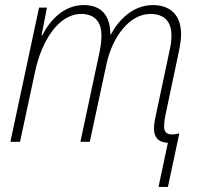

<svg xmlns="http://www.w3.org/2000/svg" viewBox="-20 -559 797 757"><path d="M642 4 605 178H642L687 -33C678 -31 669 -29 658 -29C636 -29 627 -40 627 -60C627 -76 630 -96 635 -118L685 -355C690 -378 694 -404 694 -424C694 -500 651 -539 583 -539C503 -539 447 -479 417 -423H415C415 -494 383 -539 310 -539C231 -539 176 -478 147 -420H144L165 -529H134L21 0H59L118 -275C144 -400 212 -504 300 -504C352 -504 380 -474 380 -420C380 -405 378 -380 373 -356L297 0H334L400 -307C423 -413 490 -504 573 -504C625 -504 656 -477 656 -419C656 -403 654 -382 648 -357L596 -112C591 -90 587 -68 587 -51C587 -20 603 3 642 4Z"/></svg>

Font: Noto Sans SemiCondensed ExtraLight
Style: Italic
Weight: 200
Width: 4
Italic angle: -12°
Designer: Monotype Design Team
Foundry: Monotype Imaging Inc.
Version: Version 2.013